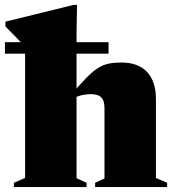

<svg xmlns="http://www.w3.org/2000/svg" viewBox="-39 -760 712 780"><path d="M347.5 -17.5 385.5 -35V-318Q385.5 -341 379.5 -354Q373.5 -367 360.8 -372.2Q348 -377.5 328.5 -377.5Q310 -377.5 291.8 -373Q273.5 -368.5 250.5 -356.5L245.5 -368.5Q283.5 -415 310.5 -442.5Q337.5 -470 359.5 -483.8Q381.5 -497.5 404 -501.8Q426.5 -506 455 -506Q522.5 -506 558.5 -467.5Q594.5 -429 594.5 -357.5V-37L640 -17.5V0H347.5ZM312.5 0H17.5V-17.5L63 -37V-568.5Q56 -577 44.8 -589.2Q33.5 -601.5 18 -617.2Q2.5 -633 -17 -652.5V-672L259.5 -740H274L272 -628V-36L312.5 -17.5ZM-19 -542V-588.5H402V-542Z"/></svg>

Font: Newsreader 60pt ExtraBold
Style: Regular
Weight: 800
Designer: Hugues Gentile
Foundry: Production Type
Version: Version 1.003